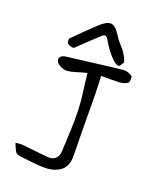

<svg xmlns="http://www.w3.org/2000/svg" viewBox="-164 -956 910 1109"><g transform="rotate(20 290.5 -402.0)"><path d="M293 -544Q257 -535 229.5 -526Q202 -517 176 -515Q162 -514 144.5 -521Q127 -528 117 -538Q101 -557 109 -571.5Q117 -586 142 -590Q227 -600 311.5 -611Q396 -622 481 -631Q495 -633 510 -628Q525 -623 537 -615Q542 -612 541 -595Q540 -578 535 -573Q525 -565 511.5 -561Q498 -557 485 -556Q457 -555 429 -555Q401 -555 373 -555Q374 -529 375 -502.5Q376 -476 377 -450Q378 -355 378.5 -260Q379 -165 381 -70Q383 -4 345.5 25Q308 54 251 55Q211 55 171.5 50.5Q132 46 91 41Q84 40 75.5 36.5Q67 33 63 28Q56 16 50.5 3Q45 -10 40 -23Q53 -24 66 -25.5Q79 -27 91 -25Q130 -21 168 -16.5Q206 -12 244 -9Q274 -7 291 -23Q308 -39 309 -67Q312 -132 315 -196.5Q318 -261 316 -325Q314 -379 306.5 -432.5Q299 -486 293 -544ZM447 -644Q433 -644 412.5 -662.5Q392 -681 371.5 -708Q351 -735 337 -761Q317 -799 291 -767Q293 -769 280.5 -758Q268 -747 249.5 -729.5Q231 -712 212.5 -694.5Q194 -677 182 -665Q170 -653 171 -654Q162 -651 149.5 -654.5Q137 -658 129 -665Q125 -667 124.5 -680Q124 -693 129 -698Q148 -717 161 -730Q174 -743 186.5 -755.5Q199 -768 215.5 -783.5Q232 -799 257 -823Q298 -861 325 -858.5Q352 -856 381 -809Q395 -787 404 -776.5Q413 -766 420 -758.5Q427 -751 435.5 -740.5Q444 -730 457 -707Q462 -700 464.5 -692Q467 -684 471 -672Q465 -665 459 -654.5Q453 -644 447 -644Z"/></g></svg>

Font: Mynerve
Style: Regular
Weight: 400
Designer: Carolina Short
Foundry: Carolina Short
Version: Version 1.000; ttfautohint (v1.8.4.7-5d5b)